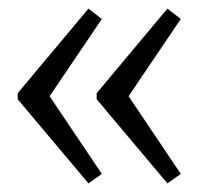

<svg xmlns="http://www.w3.org/2000/svg" viewBox="-20 -466 474 445"><path d="M185 -41 21 -236V-250L185 -446L216 -422L95 -243L216 -63ZM368 -41 204 -236V-250L368 -446L399 -422L278 -243L399 -63Z"/></svg>

Font: Piazzolla Thin
Style: Regular
Weight: 400
Version: Version 2.001